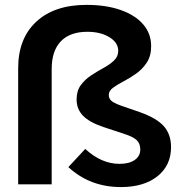

<svg xmlns="http://www.w3.org/2000/svg" viewBox="-20 -748 725 779"><path d="M470.5 11Q345.3 11 257.3 -70L325.9 -143.8Q391.2 -83.2 465.2 -83.2Q504.3 -83.2 526.7 -99Q549.2 -114.8 549.2 -141.2Q549.2 -165.2 535 -179.1Q520.7 -193 484.8 -204.4L399.8 -232.6Q342.6 -251.8 316.7 -278.6Q290.8 -305.3 290.8 -344.4Q290.8 -379.4 307.7 -402.5Q324.7 -425.6 349.8 -442.1Q374.9 -458.7 400.3 -472.5Q425.7 -486.3 442.7 -502.6Q459.7 -518.9 459.7 -541.7Q459.7 -575 424 -597Q388.3 -619 334.2 -619Q264.1 -619 226.9 -580.4Q189.7 -541.8 189.7 -467.6V0H53.7V-470.6Q53.7 -592.2 127.4 -660.2Q201 -728.2 330.8 -728.2Q410.5 -728.2 469.6 -707.4Q528.7 -686.6 560.9 -649.2Q593.2 -611.9 593.2 -560.6Q593.2 -521 575.9 -494.5Q558.5 -468 533.1 -449.8Q507.7 -431.6 481.9 -418.2Q456.1 -404.9 438.8 -392.1Q421.4 -379.4 421.4 -363.4Q421.4 -348.7 431.1 -339.6Q440.8 -330.5 469.4 -320L548.5 -292.6Q616 -268.5 645 -235.6Q674 -202.7 674 -151Q674 -77 619 -33Q563.9 11 470.5 11Z"/></svg>

Font: Red Hat Display VF
Style: Regular
Weight: 300
Designer: Pentagram, MCKL
Foundry: Pentagram, MCKL
Version: Version 1.023